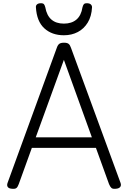

<svg xmlns="http://www.w3.org/2000/svg" viewBox="-20 -1154 791 1187"><path d="M55 13Q35 12 28 2Q21 -8 27 -24L331 -858Q337 -876 346.5 -883Q356 -890 376 -890Q395 -890 404 -883Q413 -876 419 -858L725 -24Q731 -8 723 2Q715 12 695 13Q677 15 669 8Q661 1 654 -16L573 -240H177L96 -16Q90 1 82 8Q74 15 55 13ZM201 -305H548L375 -784ZM375 -936Q301 -936 254 -979Q207 -1022 202 -1109Q201 -1120 209 -1127Q217 -1134 233 -1134Q247 -1134 252 -1127.5Q257 -1121 260 -1109Q269 -1058 298 -1033Q327 -1008 375 -1008Q423 -1008 452.5 -1033Q482 -1058 490 -1109Q493 -1121 498 -1127.5Q503 -1134 517 -1134Q533 -1134 541 -1127Q549 -1120 549 -1109Q546 -1053 522.5 -1014.5Q499 -976 461 -956Q423 -936 375 -936Z"/></svg>

Font: Playwrite GB S Light
Style: Regular
Weight: 300
Designer: Veronika Burian, José Scaglione
Foundry: TypeTogether
Version: Version 1.002